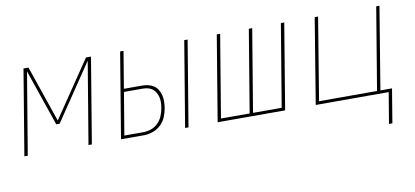

<svg xmlns="http://www.w3.org/2000/svg" viewBox="-68 -756 2535 1174"><g transform="rotate(-10 1200.0 -169.0)"><path d="M34 0 122 -530H153L273 -180L510 -530H541L453 0H432L517 -509L281 -159H260L140 -509L55 0Z M1032 0 1120 -530H1141L1053 0ZM634 0 722 -530H743L705 -301H818Q838 -301 857 -296.5Q876 -292 891 -281.5Q906 -271 915.5 -255Q925 -239 929.5 -220.5Q934 -202 933.5 -182Q933 -162 930 -142Q926 -115 914.5 -87.5Q903 -60 881 -39.5Q859 -19 831 -9.5Q803 0 775 0ZM658 -19H775Q800 -19 824.5 -27.5Q849 -36 867.5 -54.5Q886 -73 896 -97Q906 -121 910 -145Q913 -162 913.5 -178.5Q914 -195 910.5 -211Q907 -227 899 -241Q891 -255 879 -264.5Q867 -274 851 -278Q835 -282 818 -282H702Z M1234 0 1322 -530H1343L1258 -19H1436L1521 -530H1542L1457 -19H1635L1720 -530H1741L1653 0Z M2264 192 2296 0H1843L1930 -530H1951L1867 -19H2227L2312 -530H2332L2248 -19H2320L2285 192Z"/></g></svg>

Font: Iosevka Curly ThExObl
Style: Regular
Weight: 100
Width: 7
Italic angle: -9°
Monospace: yes
Designer: Belleve Invis
Foundry: Belleve Invis
Version: Version 11.1.0; ttfautohint (v1.8.3)